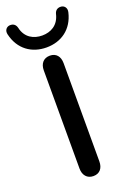

<svg xmlns="http://www.w3.org/2000/svg" viewBox="-208 -962 691 1028"><g transform="rotate(-20 137.5 -448.0)"><path d="M137 8C174 8 193 -18 193 -55V-615C193 -653 173 -678 137 -678C101 -678 80 -653 80 -615V-55C80 -18 101 8 137 8ZM137 -725C221 -725 289 -772 310 -862C316 -886 302 -902 284 -904C260 -906 249 -892 245 -877C231 -816 185 -793 137 -793C89 -793 42 -816 29 -877C25 -892 14 -906 -10 -904C-28 -902 -42 -886 -36 -862C-15 -772 53 -725 137 -725Z"/></g></svg>

Font: SN Pro Medium
Style: Regular
Weight: 500
Designer: Tobias Whetton
Foundry: Supernotes
Version: Version 1.003;Glyphs 3.3 (3324)